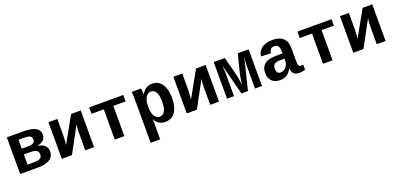

<svg xmlns="http://www.w3.org/2000/svg" viewBox="10 -1466 5382 2600"><g transform="rotate(-20 2700.5 -166.0)"><path d="M309.6 -528.3Q539.1 -528.3 539.1 -396Q539.1 -350.1 507.8 -320.1Q476.6 -290 420.4 -279.8V-276.4Q485.8 -268.6 519.8 -236.8Q553.7 -205.1 553.7 -152.3Q553.7 -75.7 495.4 -37.8Q437 0 330.1 0H67.4V-528.3ZM205.1 -85.4H296.4Q360.8 -85.4 387.2 -101.8Q413.6 -118.2 413.6 -157.2Q413.6 -198.7 385.7 -215.3Q357.9 -231.9 291 -231.9H205.1ZM205.1 -442.9V-315.9H287.1Q346.7 -315.9 371.3 -330.1Q396 -344.2 396 -379.9Q396 -412.6 372.6 -427.7Q349.1 -442.9 293.5 -442.9Z M795.4 -528.3V-295.9Q795.4 -273.4 792 -224.1Q788.6 -174.8 785.6 -155.8L993.7 -528.3H1132.8V0H1005.9V-263.7Q1005.9 -288.1 1009.3 -323.7Q1012.7 -359.4 1015.6 -372.6L814 0H667.5V-528.3Z M1253.9 -528.3H1746.1V-435.5H1568.8V0H1431.2V-435.5H1253.9Z M2001.5 -528.3Q2004.4 -518.1 2006.6 -487.3Q2008.8 -456.5 2008.8 -442.4H2010.7Q2034.2 -488.8 2073.5 -513.7Q2112.8 -538.6 2165 -538.6Q2252.9 -538.6 2303 -464.8Q2353 -391.1 2353 -265.1Q2353 -135.7 2302.5 -63Q2252 9.8 2159.7 9.8Q2107.4 9.8 2068.8 -13.9Q2030.3 -37.6 2009.8 -83.5H2008.8L2009.8 3.4V207.5H1872.6V-413.1Q1872.6 -461.9 1868.7 -528.3ZM2007.8 -261.7Q2007.8 -203.6 2020.5 -164.3Q2033.2 -125 2056.4 -104.2Q2079.6 -83.5 2110.8 -83.5Q2160.2 -83.5 2185.1 -129.9Q2210 -176.3 2210 -265.1Q2210 -355 2184.3 -399.9Q2158.7 -444.8 2111.8 -444.8Q2081.5 -444.8 2057.6 -423.1Q2033.7 -401.4 2020.8 -360.8Q2007.8 -320.3 2007.8 -261.7Z M2595.7 -528.3V-295.9Q2595.7 -273.4 2592.3 -224.1Q2588.9 -174.8 2585.9 -155.8L2793.9 -528.3H2933.1V0H2806.2V-263.7Q2806.2 -288.1 2809.6 -323.7Q2813 -359.4 2815.9 -372.6L2614.3 0H2467.8V-528.3Z M3350.6 0H3256.3L3141.6 -446.8Q3149.4 -371.1 3149.4 -321.3V0H3048.8V-528.3H3208.5L3277.3 -264.2Q3289.6 -219.7 3303.2 -109.9L3308.6 -146Q3317.9 -218.3 3329.1 -264.2L3395.5 -528.3H3552.2V0H3451.7V-321.3Q3451.7 -371.6 3460.4 -447.8Z M3814.9 9.8Q3738.3 9.8 3695.3 -32Q3652.3 -73.7 3652.3 -149.4Q3652.3 -231.4 3703.4 -274.2Q3754.4 -316.9 3856 -318.4L3964.8 -320.3V-347.2Q3964.8 -397.5 3947.8 -423.3Q3930.7 -449.2 3892.6 -449.2Q3856.9 -449.2 3840.1 -431.4Q3823.2 -413.6 3819.3 -374.5L3676.3 -381.3Q3702.6 -538.1 3898.4 -538.1Q3997.1 -538.1 4049.6 -489.7Q4102.1 -441.4 4102.1 -347.7V-156.2Q4102.1 -111.8 4112.1 -95Q4122.1 -78.1 4145.5 -78.1Q4161.1 -78.1 4175.8 -81.1V-6.8Q4163.6 -3.9 4153.8 -1.5Q4144 1 4134.3 2.4Q4124.5 3.9 4113.5 4.9Q4102.5 5.9 4087.9 5.9Q4036.1 5.9 4011.5 -19.5Q3986.8 -44.9 3981.9 -94.2H3979Q3948.2 -39.1 3908.9 -14.6Q3869.6 9.8 3814.9 9.8ZM3964.8 -244.6 3899.4 -243.7Q3855.5 -242.7 3835.7 -234.6Q3815.9 -226.6 3805.7 -208.7Q3795.4 -190.9 3795.4 -160.2Q3795.4 -85.9 3854 -85.9Q3901.4 -85.9 3933.1 -123.3Q3964.8 -160.6 3964.8 -217.8Z M4254.4 -528.3H4746.6V-435.5H4569.3V0H4431.6V-435.5H4254.4Z M4996.1 -528.3V-295.9Q4996.1 -273.4 4992.7 -224.1Q4989.3 -174.8 4986.3 -155.8L5194.3 -528.3H5333.5V0H5206.5V-263.7Q5206.5 -288.1 5210 -323.7Q5213.4 -359.4 5216.3 -372.6L5014.6 0H4868.2V-528.3Z"/></g></svg>

Font: Cousine
Style: Bold
Weight: 700
Monospace: yes
Designer: Steve Matteson
Foundry: Ascender Corporation
Version: Version 1.20